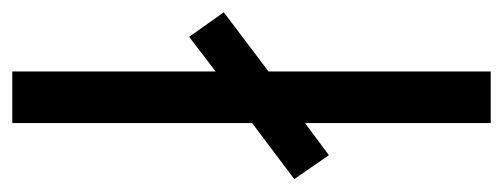

<svg xmlns="http://www.w3.org/2000/svg" viewBox="-284 -532 800 305"><g transform="rotate(-90 115.5 -380.0)"><path d="M72 0V-295L21 -257L-17 -312L72 -379V-760H154V-437L209 -479L248 -424L154 -353V0Z"/></g></svg>

Font: Noto Sans Display Condensed
Style: Regular
Weight: 400
Width: 3
Designer: Monotype Design Team
Foundry: Monotype Imaging Inc.
Version: Version 2.003